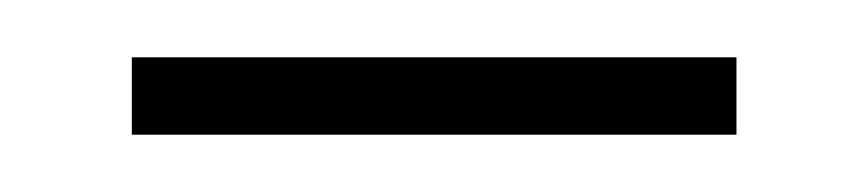

<svg xmlns="http://www.w3.org/2000/svg" viewBox="-20 -306 303 67"><path d="M26 -259V-286H237V-259Z"/></svg>

Font: Noto Sans Hebrew ExtraCondensed Thin
Style: Regular
Weight: 100
Width: 2
Designer: Monotype Design Team
Foundry: Monotype Imaging Inc.
Version: Version 2.004; ttfautohint (v1.8.4.7-5d5b)